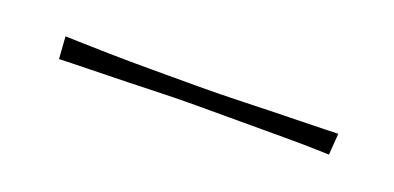

<svg xmlns="http://www.w3.org/2000/svg" viewBox="-18 -35 468 228"><g transform="rotate(20 216.5 79.0)"><path d="M47 94 45 66Q45 66 60.5 66.5Q76 67 101 67.5Q126 68 155 68Q184 68 212 68Q240 68 271 67Q302 66 328.5 65.5Q355 65 372 64.5Q389 64 389 64L387 91Q387 91 371 90.5Q355 90 329.5 90Q304 90 274.5 90Q245 90 218 90Q193 90 163.5 91Q134 92 107.5 92.5Q81 93 64 93.5Q47 94 47 94Z"/></g></svg>

Font: Truculenta Thin
Style: Regular
Weight: 250
Version: Version 1.002